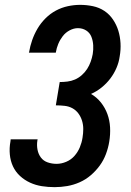

<svg xmlns="http://www.w3.org/2000/svg" viewBox="-20 -763 540 791"><path d="M205 8Q178 8 152.5 4Q127 0 104 -10.5Q81 -21 62.5 -38Q44 -55 33.5 -77.5Q23 -100 20.5 -126.5Q18 -153 23 -180L24 -189H135L134 -184Q131 -165 134.5 -146.5Q138 -128 148.5 -114Q159 -100 176.5 -94Q194 -88 213 -88Q233 -88 253 -96.5Q273 -105 287 -121Q301 -137 309 -156.5Q317 -176 320 -196Q323 -214 323 -231.5Q323 -249 318 -265.5Q313 -282 303 -295.5Q293 -309 278.5 -317Q264 -325 246 -327Q228 -329 210 -329L226 -425Q241 -425 257.5 -427Q274 -429 289 -435.5Q304 -442 317 -453.5Q330 -465 339 -479Q348 -493 353.5 -508.5Q359 -524 362 -540Q365 -558 364 -576.5Q363 -595 356.5 -611.5Q350 -628 335 -637.5Q320 -647 301 -647Q284 -647 267 -638Q250 -629 238.5 -614Q227 -599 220 -582Q213 -565 210 -547V-546H99L100 -549Q104 -573 112.5 -597.5Q121 -622 134.5 -645Q148 -668 167.5 -687.5Q187 -707 210.5 -719.5Q234 -732 259.5 -737.5Q285 -743 310 -743Q337 -743 363 -737.5Q389 -732 410 -718Q431 -704 445.5 -682.5Q460 -661 467.5 -636.5Q475 -612 476.5 -585Q478 -558 473 -530Q470 -507 460 -483.5Q450 -460 434.5 -439.5Q419 -419 398.5 -402.5Q378 -386 355 -376Q379 -362 396 -340.5Q413 -319 422.5 -293Q432 -267 433.5 -238Q435 -209 430 -179Q426 -154 416.5 -128.5Q407 -103 391 -81Q375 -59 354 -41Q333 -23 308 -12Q283 -1 257 3.5Q231 8 205 8Z"/></svg>

Font: Iosevka Term Curly Oblique
Style: Bold
Weight: 700
Italic angle: -9°
Designer: Belleve Invis
Foundry: Belleve Invis
Version: Version 32.3.0